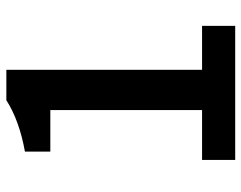

<svg xmlns="http://www.w3.org/2000/svg" viewBox="-100 -680 779 620"><g transform="rotate(-90 290.0 -369.5)"><path d="M84 -107H245V-597H111V-679Q211 -697 277 -739H375V-107H517V0H84Z"/></g></svg>

Font: Merged Yaku Han JP SemiBold
Style: Regular
Weight: 600
Designer: Ryoko NISHIZUKA 西塚涼子 (kana, bopomofo & ideographs); Paul D. Hunt (Latin, Greek & Cyrillic); Sandoll Communications 산돌커뮤니
Foundry: Adobe
Version: Version 2.004